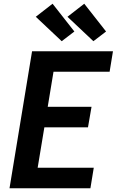

<svg xmlns="http://www.w3.org/2000/svg" viewBox="-20 -1010 640 1030"><path d="M31 0 152 -735H586L568 -625H267L236 -437H471L452 -327H218L182 -110H483L465 0ZM481 -789 342 -920 432 -990 549 -841ZM311 -789 172 -920 262 -990 379 -841Z"/></svg>

Font: Iosevka Curly XBdEx
Style: Italic
Weight: 800
Width: 7
Italic angle: -9°
Monospace: yes
Designer: Belleve Invis
Foundry: Belleve Invis
Version: Version 11.1.0; ttfautohint (v1.8.3)